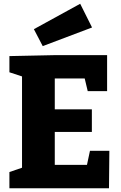

<svg xmlns="http://www.w3.org/2000/svg" viewBox="-20 -1000 642 1020"><path d="M442 -124 458 -199H561L559 0H30V-86L97 -109V-594L30 -616V-702L267 -707H549V-516H446L430 -583H271V-419H468V-299H271V-124ZM469 -854 207 -755 160 -845 406 -980Z"/></svg>

Font: Bitter Pro ExtraBold
Style: Regular
Weight: 800
Designer: Sol Matas, and Bitter project Authors
Foundry: Sol Matas
Version: Version 1.010